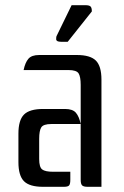

<svg xmlns="http://www.w3.org/2000/svg" viewBox="-20 -720 476 740"><path d="M291 -393Q291 -424 283 -437Q275 -450 244 -450H71Q77 -479 89.5 -493.5Q102 -508 131 -508H276Q328 -508 349.5 -486.5Q371 -465 371 -413V0H318Q302 0 296.5 -5.5Q291 -11 291 -27ZM146 0Q94 0 72.5 -21.5Q51 -43 51 -95V-205Q51 -257 72.5 -278.5Q94 -300 146 -300H231Q260 -300 272.5 -285.5Q285 -271 291 -242H178Q147 -242 139 -229Q131 -216 131 -185V-107Q131 -76 142.5 -67Q154 -58 185 -58H251V-27Q251 -11 246.5 -5.5Q242 0 226 0ZM241 -559H215Q197 -559 196.5 -568.5Q196 -578 199 -583L256 -700H309Q324 -700 329 -695Q334 -690 334 -676Z"/></svg>

Font: Rationale
Style: Regular
Weight: 400
Designer: Cyreal (www.cyreal.org)
Foundry: Cyreal (www.cyreal.org)
Version: Version 1.011